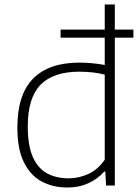

<svg xmlns="http://www.w3.org/2000/svg" viewBox="-20 -828 622 857"><path d="M280.5 9Q216.5 9 166 -18Q115.5 -45 86.5 -104Q57.5 -163 57.5 -259Q57.5 -406 127.8 -477.2Q198 -548.5 334.5 -548.5Q364.5 -548.5 394 -545.5Q423.5 -542.5 447.5 -538V-808H492.5V0H453.5L450 -62.5H445.5Q417.5 -30 375 -10.5Q332.5 9 280.5 9ZM286 -32Q331 -32 373.8 -51.2Q416.5 -70.5 447.5 -115V-495Q397 -508 333.5 -508Q218.5 -508 161.2 -449.8Q104 -391.5 104 -264Q104 -177 127 -126.2Q150 -75.5 191 -53.8Q232 -32 286 -32ZM250.5 -660V-696H575.5V-660Z"/></svg>

Font: Encode Sans Semi Expanded ExtraLight
Style: Regular
Weight: 200
Width: 6
Designer: Multiple Designers
Foundry: Impallari Type
Version: Version 3.000; ttfautohint (v1.8.3) -l 8 -r 50 -G 200 -x 14 